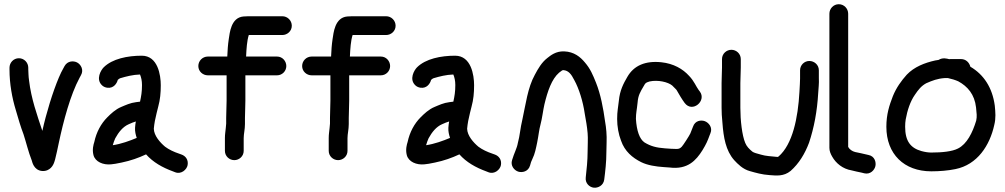

<svg xmlns="http://www.w3.org/2000/svg" viewBox="-20 -785 4763 910"><path d="M114 -456V-464C114 -488.1 94.7 -509 69.5 -509C44.3 -509 25 -488.1 25 -464V-456C25 -387.1 37.4 -320.7 55 -262.9C65.7 -225.4 78.6 -181.9 91.5 -148.5C103.6 -111.8 114.7 -63.9 130.8 -23.7C132.2 -20.1 139 21.7 179.2 25.4C187.9 26.2 196.6 24.9 204.3 21.7C231.1 10.3 237.3 -16.1 241.2 -29.5C247.7 -55.7 252 -75.4 258.5 -106.9C280.7 -211.9 313.7 -335.7 357 -416.1L363.9 -428.9C378.4 -454.4 362.8 -480.3 344.7 -489.3C327.8 -497.6 300.2 -496.8 286.1 -472.1L279.3 -459.5C273.8 -450.3 266.4 -435.3 259 -417.7C230.1 -349.4 199.2 -248.8 180.7 -164.7C155.5 -241.1 128 -316.6 117.8 -402.9C116.6 -413.3 115 -423.4 115 -433C115 -442.9 114 -452.6 114 -456Z M423 -50C431.4 -17.7 469.3 -2.4 506.3 -6.1C517.2 -6.9 535 -9.9 556.2 -14.5C599.8 -23.5 636.7 -36.8 672.3 -53.4C705.4 -16 749.5 8.9 800.1 27.4L809.7 31.2C839.5 43.1 865.7 18 869.2 -2.5C873.5 -27.5 860 -45.9 839.5 -52.9L829.2 -56.6C804 -65 781.1 -75.8 762.5 -89.6C738.9 -109.4 709.8 -141.7 709 -175C711.3 -200.5 715.7 -222.7 722.3 -248.9L730.2 -280.6C738.9 -312.4 742 -343.9 742 -381C742 -428.9 728.4 -521 652 -521C584.8 -521 512.4 -506.7 471.3 -465.7C458.7 -453.1 432.3 -409.3 464.1 -380.1C470.8 -373.9 479.6 -370.4 488.2 -369.2C518.1 -365.2 533.8 -389.1 538.2 -406.3C543.2 -410.7 545.4 -412.7 549.6 -414.2C578.2 -422.7 609.3 -430.8 643.6 -431.9C649.1 -418.5 653 -402.6 653 -382C653 -350.3 649.4 -329.2 643.7 -303.2C637.5 -302.4 631.2 -301.6 624.9 -300.8C597.2 -297.4 575.7 -286.9 554.5 -278.1C527.1 -266.8 504.8 -245.2 488.3 -228.7C459.2 -199.5 436.9 -159.3 426.8 -111.5C423.4 -101.2 416.1 -76.6 423 -50ZM623.8 -209.3C622.3 -201 620.8 -191 620.1 -179.6C619 -162.3 623.1 -146.3 628 -131.4C595 -117.5 553.8 -102.5 514.5 -96.8C517.7 -107.2 521.8 -120.6 526.2 -129.4C542.2 -158.7 562.6 -184.3 589.9 -196.1C603.9 -202.2 612.1 -206 623.8 -209.3Z M1141 -197V-226C1141 -251.2 1143 -278.4 1143 -308V-428H1293C1317.3 -428 1337 -447.7 1337 -472C1337 -495 1319 -517 1293 -517H1146.4C1148 -553.8 1150.7 -592.9 1159.2 -619H1318C1341 -619 1363 -637 1363 -663C1363 -687.8 1342.8 -708 1318 -708H1157C1149.5 -708 1141.7 -707.6 1133.7 -706.9C1074 -701.5 1069 -628.3 1064.3 -600C1060.1 -573 1058.5 -545.3 1057.2 -517H965C940.2 -517 920 -496.8 920 -472C920 -446 942 -428 965 -428H1054V-308C1054 -280.9 1052 -253.7 1052 -226V-199.1L1050.1 -178.2C1048.9 -163.9 1046 -149.1 1046 -131V-70C1046 -44.7 1067 -26 1090.5 -26C1114 -26 1135 -44.7 1135 -70V-130C1135 -151.1 1141 -171.1 1141 -197Z M1633 -197V-226C1633 -251.2 1635 -278.4 1635 -308V-428H1785C1809.3 -428 1829 -447.7 1829 -472C1829 -495 1811 -517 1785 -517H1638.4C1640 -553.8 1642.7 -592.9 1651.2 -619H1810C1833 -619 1855 -637 1855 -663C1855 -687.8 1834.8 -708 1810 -708H1649C1641.5 -708 1633.7 -707.6 1625.7 -706.9C1566 -701.5 1561 -628.3 1556.3 -600C1552.1 -573 1550.5 -545.3 1549.2 -517H1457C1432.2 -517 1412 -496.8 1412 -472C1412 -446 1434 -428 1457 -428H1546V-308C1546 -280.9 1544 -253.7 1544 -226V-199.1L1542.1 -178.2C1540.9 -163.9 1538 -149.1 1538 -131V-70C1538 -44.7 1559 -26 1582.5 -26C1606 -26 1627 -44.7 1627 -70V-130C1627 -151.1 1633 -171.1 1633 -197Z M1908 -50C1916.4 -17.7 1954.3 -2.4 1991.3 -6.1C2002.2 -6.9 2020 -9.9 2041.2 -14.5C2084.8 -23.5 2121.7 -36.8 2157.3 -53.4C2190.4 -16 2234.5 8.9 2285.1 27.4L2294.7 31.2C2324.5 43.1 2350.7 18 2354.2 -2.5C2358.5 -27.5 2345 -45.9 2324.5 -52.9L2314.2 -56.6C2289 -65 2266.1 -75.8 2247.5 -89.6C2223.9 -109.4 2194.8 -141.7 2194 -175C2196.3 -200.5 2200.7 -222.7 2207.3 -248.9L2215.2 -280.6C2223.9 -312.4 2227 -343.9 2227 -381C2227 -428.9 2213.4 -521 2137 -521C2069.8 -521 1997.4 -506.7 1956.3 -465.7C1943.7 -453.1 1917.3 -409.3 1949.1 -380.1C1955.8 -373.9 1964.6 -370.4 1973.2 -369.2C2003.1 -365.2 2018.8 -389.1 2023.2 -406.3C2028.2 -410.7 2030.4 -412.7 2034.6 -414.2C2063.2 -422.7 2094.3 -430.8 2128.6 -431.9C2134.1 -418.5 2138 -402.6 2138 -382C2138 -350.3 2134.4 -329.2 2128.7 -303.2C2122.5 -302.4 2116.2 -301.6 2109.9 -300.8C2082.2 -297.4 2060.7 -286.9 2039.5 -278.1C2012.1 -266.8 1989.8 -245.2 1973.3 -228.7C1944.2 -199.5 1921.9 -159.3 1911.8 -111.5C1908.4 -101.2 1901.1 -76.6 1908 -50ZM2108.8 -209.3C2107.3 -201 2105.8 -191 2105.1 -179.6C2104 -162.3 2108.1 -146.3 2113 -131.4C2080 -117.5 2038.8 -102.5 1999.5 -96.8C2002.7 -107.2 2006.8 -120.6 2011.2 -129.4C2027.2 -158.7 2047.6 -184.3 2074.9 -196.1C2088.9 -202.2 2097.1 -206 2108.8 -209.3Z M2492.2 -0.5C2495.4 -13.5 2498.1 -21.3 2503.4 -31.8C2515.5 -56.2 2520.1 -81.8 2526 -109.9C2532.5 -141.3 2534.8 -170 2542.1 -196.3C2549.3 -222.1 2554.5 -265.6 2560.3 -290.2C2575.5 -353.8 2595.1 -410.5 2629.7 -440.5C2642.7 -450.4 2645.3 -452.9 2650.2 -452.6C2673.9 -450.9 2687.4 -434.3 2701.9 -405.3C2724.2 -365.2 2743.2 -303.6 2751.3 -247.1C2757.7 -210.3 2762 -189.1 2765.1 -153.8C2767.4 -128.5 2765 -94.4 2765 -65C2765 -23.8 2760.4 17.6 2756.2 56.1C2752.8 83.2 2773.6 102.2 2793.9 104.5C2813.9 106.8 2840.2 94.6 2843.8 66.1C2848.8 26.1 2854 -16.5 2854 -64C2854 -78.3 2854.3 -93.2 2855 -109C2856.4 -144.8 2853.3 -178.9 2847.7 -209.9C2839.3 -271.3 2826.9 -338.3 2804.7 -393.4C2789.9 -430.1 2778 -459.2 2752 -489.2C2730.8 -514.8 2701.2 -539.7 2654 -541.5C2614.4 -543 2589.8 -522.3 2573.7 -509.7C2547.5 -489.4 2530.7 -460.2 2515.1 -431C2480.8 -369.4 2471.5 -289.1 2455.7 -217.8C2446 -178.5 2443.8 -141 2435 -109.9C2434.8 -109.2 2434.5 -108 2434.3 -107.1C2430.2 -82.2 2416.7 -59.3 2407.2 -26.8C2398.1 0.4 2417.5 22.7 2436.7 28.6C2454.8 34.1 2483.8 28.7 2492.2 -0.5Z M3297 -351 3291 -359C3279.4 -374.4 3269.9 -400.8 3246.2 -425.2C3216.2 -458.6 3172.1 -483.8 3114.6 -489.9C3039.5 -497.8 2984.4 -474.9 2953.3 -420.5C2934.7 -388.6 2917.7 -356.6 2913.1 -307.5C2909.7 -274.3 2905 -258.6 2905 -221C2905 -186.4 2911.5 -148.2 2923.5 -118.3C2940.8 -67.8 2977.3 -37.4 3018.8 -16.6C3048.9 -1.6 3089.1 4.5 3125.3 6.9L3153.5 8.9C3239.5 19.9 3279.3 -25.2 3309.3 -72.9C3327.8 -103.3 3333.2 -116.3 3343.4 -144.1L3347.1 -153.4C3359 -181.3 3338.2 -204.3 3320.4 -210.7C3303.5 -216.8 3274.4 -214.9 3264.2 -183.7C3259.6 -172.3 3257 -165.9 3251.8 -152.3C3247.6 -142.6 3217.6 -96 3211.3 -89.7C3203.5 -81.9 3198.5 -79 3186 -79C3177.2 -79 3169 -79.3 3160.8 -79.9L3131.8 -81.9C3090.9 -84.9 3063.6 -92.1 3034.5 -110C3011.2 -125.9 2997.3 -165.4 2994 -221.7C2994.1 -250.6 2998.1 -261.1 3001.9 -298.8C3004.5 -332.9 3014.1 -348.5 3030.7 -376.6C3040 -393.4 3040.2 -392.6 3058.7 -398.9C3098.4 -407.5 3146.1 -396.3 3166 -379.7L3182.3 -363.3C3186 -359.7 3187.1 -358 3187.9 -356.3C3197.8 -338.5 3213.3 -312.6 3225 -297C3261.6 -248.3 3329.9 -307.1 3297 -351Z M3402 -505V-465C3402 -439.9 3400 -422 3400 -391V-274C3400 -252.6 3401.2 -230.7 3404.1 -201.8C3409.2 -134.1 3419.6 -71.4 3459.5 -26.2C3476.7 -7.7 3500.6 17.2 3534.4 26.1C3561 33.7 3592.1 42.7 3627.3 44.9C3659 47.2 3694.2 52.1 3727.2 25.1C3767 -10.1 3795 -56.5 3814.6 -108.7C3838.1 -179.2 3853.1 -257.1 3858 -344.6C3859.1 -365.3 3862.5 -389.9 3861 -414.8V-452C3861 -478 3839 -496 3816 -496C3791.7 -496 3772 -476.3 3772 -452V-413C3772 -404.8 3771.6 -395.9 3771 -385.4L3769 -349.4C3762.2 -225.9 3736.4 -100.7 3670.1 -43.3C3668.1 -41.8 3666.4 -41.2 3665.7 -41.1C3634.5 -44.3 3608.9 -45.3 3587.1 -52C3566.3 -57.9 3553.4 -60.6 3545.8 -66.4C3530.6 -79.1 3519.1 -90.5 3512.1 -107.6C3496.9 -143.6 3489 -215 3489 -274V-391C3489 -419.5 3491 -436.9 3491 -465V-505C3491 -530.3 3470 -549 3446.5 -549C3423 -549 3402 -530.3 3402 -505Z M3911 -720V-84C3911 -69.2 3916.7 -55.4 3924.3 -42.5C3941.9 -11.3 3973.9 15.6 4016.6 22.6C4028.5 25 4045.7 30.3 4065 33.5L4075.9 36.3C4105 43.5 4124.8 21 4129 2.4C4133 -15.4 4126.5 -45 4095.7 -50.6L4083.6 -53.4C4070.4 -56.4 4051.5 -61 4033 -64.5C4019.1 -67.8 4005.6 -77.4 4000 -88.7V-720C4000 -744.1 3980.7 -765 3955.5 -765C3930.3 -765 3911 -744.1 3911 -720Z M4472.7 -415C4490 -411.4 4508.6 -405.6 4521.8 -399.6C4565.9 -375.7 4599.2 -337.8 4606.1 -275.4C4608.8 -247.5 4611.2 -233.7 4606.8 -213.3C4589.4 -155.7 4562.4 -102.1 4520.6 -81.2C4493.4 -66.9 4444.9 -62 4394 -62C4380.1 -62 4364.1 -64.3 4346.8 -69.1C4296.2 -83.5 4270 -115.4 4270 -184.5C4270 -196.9 4270.9 -208.6 4272.6 -218.8C4280.5 -263.1 4294.9 -305.3 4315.6 -334.9C4332.6 -360.3 4346.7 -377.8 4369.8 -390.4C4399.7 -403.4 4422.6 -412.5 4457.9 -415ZM4535 -505H4485C4482.3 -505 4483.3 -505.1 4478.2 -504.6C4468.8 -507.1 4448.1 -513.5 4428.3 -501C4424 -500.5 4418.3 -499.6 4412.8 -498.5C4362.3 -487.2 4313.1 -468.2 4277.7 -431C4251.7 -402.1 4228.1 -369.4 4211.8 -329.2C4195.1 -285.9 4181 -243.7 4181 -184C4181 -54.6 4265.2 27 4394 27C4433.8 27 4474.2 23.5 4508 16.5C4612.7 -4.4 4671.2 -96.3 4692.3 -192.2C4700.7 -225.3 4697.9 -253.2 4694.8 -284.9C4683.2 -370 4642.4 -431.8 4579.1 -468.8C4574.2 -488.5 4558 -505 4535 -505Z"/></svg>

Font: Just Breathe
Style: Bd
Weight: 400
Foundry: Cannot Into Space Fonts
Version: Version 0.72